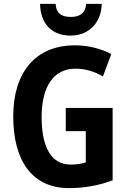

<svg xmlns="http://www.w3.org/2000/svg" viewBox="-20 -957 659 987"><path d="M503 -937H423C419 -886 386 -870 344 -870C298 -870 269 -887 266 -937H186C188 -832 249 -774 343 -774C434 -774 501 -838 503 -937ZM318 -402V-283H421V-122C399 -115 374 -111 343 -111C239 -111 194 -208 194 -355C194 -513 256 -604 368 -604C419 -604 467 -589 509 -564L552 -679C501 -706 436 -724 365 -724C160 -724 48 -582 48 -359C48 -129 147 10 334 10C416 10 489 -4 559 -30V-402Z"/></svg>

Font: Noto Sans Arabic UI Cn
Style: Bold
Weight: 700
Width: 3
Designer: Monotype Design Team, Nadine Chahine and Nizar Qandah
Foundry: Monotype Imaging Inc.
Version: Version 2.010